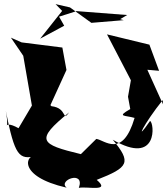

<svg xmlns="http://www.w3.org/2000/svg" viewBox="-20 -857 812 933"><path d="M373 -108C174 -156 149 -175 316 -311C280 -262 310 -332 230 -341L225 -346L303 -517L283 -626L85 -651L33 -674L93 -586L135 -344L70 -234C-26 -288 33 -186 8 -319C52 -99 72 -79 156 -99C107 -112 58 -1 304 55C258 19 395 -32 363 56C401 47 521 78 450 17C606 -44 620 -67 528 -178C751 -48 730 -263 709 -269C629 -153 679 -257 771 -371L772 -350L696 -518L753 -513L706 -640L500 -690L616 -467L602 -387L613 -327C545 -288 586 -298 634 -284C575 -85 488 -177 448 -182ZM581 -759 424 -746 320 -821 250 -837 282 -804 175 -669 292 -732 267 -776 352 -803 598 -784 564 -764Z"/></svg>

Font: Asimov Silicon
Style: Regular
Weight: 400
Designer: Google
Version: Version 2.000980; 2014